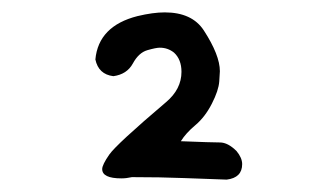

<svg xmlns="http://www.w3.org/2000/svg" viewBox="-20 -772 540 310"><path d="M346 -482Q315 -483 277 -484.5Q239 -486 193 -486Q184 -484 176 -484Q145 -484 145 -499Q145 -506 156.5 -522.5Q168 -539 248 -607Q273 -628 273 -656Q273 -676 261 -687Q251 -695 238 -695Q232 -695 218 -691Q204 -687 194.5 -669.5Q185 -652 163 -649Q139 -652 134 -676Q139 -730 202 -746Q227 -752 246 -752Q290 -752 309 -723Q335 -683 335 -657Q335 -655 334 -640.5Q333 -626 322 -604.5Q311 -583 295.5 -570Q280 -557 272 -544Q322 -542 335 -542Q348 -542 362 -528Q371 -517 371 -507Q371 -485 346 -482Z"/></svg>

Font: Xiaolai Mono SC
Style: Regular
Weight: 400
Monospace: yes
Designer: LXGW / Nozomi Seto
Version: Version 3.113;September 30, 2024